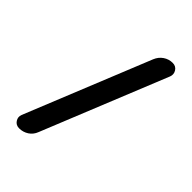

<svg xmlns="http://www.w3.org/2000/svg" viewBox="-228 -822 955 955"><g transform="rotate(45 250.0 -344.5)"><path d="M403.3 -730.5Q425.8 -730.5 437.5 -712.4Q449.2 -694.3 441.4 -673.8L174.8 -15.6Q165 10.7 142.6 25.4Q120.1 40 92.8 40Q70.3 40 58.6 22Q46.9 3.9 54.7 -15.6L321.3 -673.8Q332 -700.2 354 -715.3Q376 -730.5 403.3 -730.5Z"/></g></svg>

Font: Rounded-X Mgen+ 1m bold
Style: Bold
Weight: 700
Designer: [Source Han Sans]
Ryoko NISHIZUKA  (kana & ideographs); Paul D. Hunt (Latin, Greek & Cyrillic); Wenlong ZHANG  (bopomofo
Version: Version 1.059.20150602